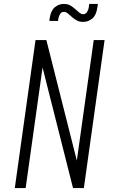

<svg xmlns="http://www.w3.org/2000/svg" viewBox="-20 -953 576 973"><path d="M55 0 160 -750H215L380 -97L363 -94L455 -750H510L405 0H350L185 -653L202 -656L110 0ZM401.5 -842Q383 -842 370.5 -848.8Q358 -855.5 349 -863Q335.5 -874.5 325 -883.8Q314.5 -893 304 -893Q291.5 -893 284.8 -882.2Q278 -871.5 276 -860L274 -847H230L232 -861Q237.5 -899.5 257.8 -916.2Q278 -933 303 -933Q323.5 -933 337.2 -924.8Q351 -916.5 360 -908Q371.5 -898.5 381.2 -889.8Q391 -881 402 -881Q414 -881 421.2 -892.5Q428.5 -904 430 -916L432 -933H476L473 -913Q467.5 -875 447 -858.5Q426.5 -842 401.5 -842Z"/></svg>

Font: Mohave Light
Style: Italic
Weight: 300
Italic angle: -8°
Designer: Gumpita Rahayu
Foundry: Tokotype
Version: Version 2.003